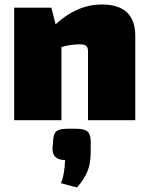

<svg xmlns="http://www.w3.org/2000/svg" viewBox="-20 -534 661 853"><path d="M208 -500 227 -426Q322 -514 433 -514Q581 -514 581 -374V0H371V-307Q371 -323 363 -330Q355 -337 335 -337Q293 -337 253 -325V0H43V-500ZM280 38H318Q354 38 368 49.5Q382 61 383 92V140Q383 193 368.5 227.5Q354 262 322 299L251 280Q267 241 269 177Q215 177 213 129L216 92Q217 61 230.5 49.5Q244 38 280 38Z"/></svg>

Font: Exo 2.0 Black
Style: Regular
Weight: 900
Designer: Natanael Gama
Version: Version 1.001;PS 001.001;hotconv 1.0.70;makeotf.lib2.5.58329